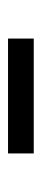

<svg xmlns="http://www.w3.org/2000/svg" viewBox="167 -929 104 478"><g transform="rotate(90 219.0 -690.0)"><path d="M76 -658H362V-722H76Z"/></g></svg>

Font: Noto Serif CJK JP Medium
Style: Regular
Weight: 500
Designer: Ryoko NISHIZUKA 西塚涼子 (kana & ideographs); Frank Grießhammer (Latin, Greek & Cyrillic); Wenlong ZHANG 张文龙 (bopomofo); San
Foundry: Adobe Systems Incorporated
Version: Version 1.000;PS 1;hotconv 16.6.53;makeotf.lib2.5.65590